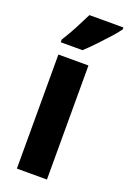

<svg xmlns="http://www.w3.org/2000/svg" viewBox="-148 -818 585 870"><g transform="rotate(20 144.5 -383.0)"><path d="M199 0H54V-550H199ZM289 -757Q276 -738 252 -711.5Q228 -685 201 -656.5Q174 -628 150 -606H45V-619Q70 -659 89.5 -696Q109 -733 125 -766H289Z"/></g></svg>

Font: Noto Sans Arabic ExtCond ExtBd
Style: Regular
Weight: 800
Width: 2
Designer: Monotype Design Team, Nadine Chahine, Nizar Qandah and Khaled Hosny
Foundry: Monotype Imaging Inc.
Version: Version 2.012; ttfautohint (v1.8.4.7-5d5b)